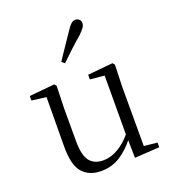

<svg xmlns="http://www.w3.org/2000/svg" viewBox="-147 -922 942 1047"><g transform="rotate(-20 324.0 -398.0)"><path d="M262 14Q192 14 153.5 -30Q115 -74 116 -185L118 -467L34 -478V-504L181 -518L191 -506L187 -379V-187Q187 -104 213.5 -70.5Q240 -37 291 -37Q338 -37 382 -64Q422 -88 455 -128L456 -469L373 -477V-504L519 -518L529 -506L525 -379V-35L602 -27V0L458 9L456 -94Q420 -48 374 -18Q324 14 262 14ZM259 -620Q284 -658 309.5 -695Q335 -732 359 -768Q374 -791 385 -800.5Q396 -810 409 -810Q421 -810 430.5 -802Q440 -794 440 -779Q440 -768 431.5 -755Q423 -742 402 -722Q371 -696 339.5 -666.5Q308 -637 276 -606Z"/></g></svg>

Font: Early Summer Mincho Light
Style: Regular
Weight: 300
Designer: GuiWonder
Version: Version 1.002